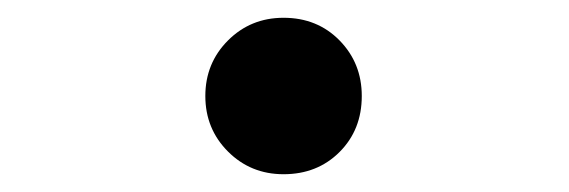

<svg xmlns="http://www.w3.org/2000/svg" viewBox="-20 -185 640 216"><path d="M299 -165Q337 -165 362 -139.5Q387 -114 387 -77Q387 -39 362 -14Q337 11 299 11Q262 11 236.5 -14.5Q211 -40 211 -77Q211 -114 236.5 -139.5Q262 -165 299 -165Z"/></svg>

Font: Fira Mono
Style: Regular
Weight: 400
Designer: Carrois Corporate & Edenspiekermann AG
Foundry: Carrois Corporate GbR & Edenspiekermann AG
Version: Version 3.206